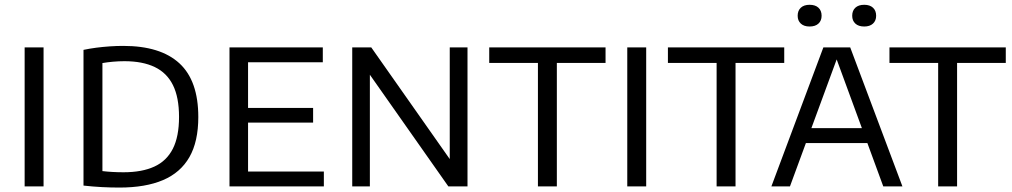

<svg xmlns="http://www.w3.org/2000/svg" viewBox="-20 -798 4334 822"><path d="M85.5 0V-595H166.5V0Z M491 5Q454.5 5 416 3Q377.5 1 337.5 -3.5V-584.5Q363.5 -590 392.2 -593.8Q421 -597.5 450.5 -599.5Q480 -601.5 507.5 -601.5Q667 -601.5 748 -527Q829 -452.5 829 -297Q829 -192 791 -125.5Q753 -59 678 -27Q603 5 491 5ZM509 -60.5Q588 -60.5 640.8 -84.8Q693.5 -109 720 -161.2Q746.5 -213.5 746.5 -297.5Q746.5 -381 720.5 -433.5Q694.5 -486 642.5 -511Q590.5 -536 512.5 -536Q488.5 -536 463.5 -533.8Q438.5 -531.5 418.5 -528V-65.5Q439.5 -63 461.8 -61.8Q484 -60.5 509 -60.5Z M962.5 0V-595H1362V-531.5H1042V-63.5H1366.5V0ZM1012.5 -273V-336H1320.5V-273Z M1488 0V-595H1569.5L1922 -93.5H1905.5V-595H1981.5V0H1899.5L1547 -501.5H1563.5V0Z M2283 0V-528.5H2074.5V-595H2572.5V-528.5H2364V0Z M2665.5 0V-595H2746.5V0Z M3048 0V-528.5H2839.5V-595H3337.5V-528.5H3129V0Z M3282.5 0 3505 -595H3620L3843.5 0H3761.5L3556 -560H3568L3362 0ZM3404.5 -185.5 3423 -249.5H3702L3720 -185.5ZM3680 -684.5Q3655.5 -684.5 3642 -697Q3628.5 -709.5 3628.5 -730.5Q3628.5 -752.5 3642 -765Q3655.5 -777.5 3680 -777.5Q3704 -777.5 3717.5 -765Q3731 -752.5 3731 -730.5Q3731 -709.5 3717.5 -697Q3704 -684.5 3680 -684.5ZM3446 -684.5Q3422 -684.5 3408.5 -697Q3395 -709.5 3395 -730.5Q3395 -752.5 3408.5 -765Q3422 -777.5 3446 -777.5Q3470.5 -777.5 3484 -765Q3497.5 -752.5 3497.5 -730.5Q3497.5 -709.5 3484 -697Q3470.5 -684.5 3446 -684.5Z M3996.5 0V-528.5H3788V-595H4286V-528.5H4077.5V0Z"/></svg>

Font: Encode Sans SC
Style: Regular
Weight: 400
Version: Version 3.002